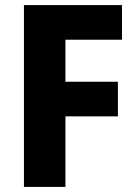

<svg xmlns="http://www.w3.org/2000/svg" viewBox="-20 -734 534 754"><path d="M237 0H74V-714H459V-578H237V-413H443V-277H237Z"/></svg>

Font: Noto Sans Khmer UI SemiCondensed ExtraBold
Style: Regular
Weight: 800
Width: 4
Designer: Danh Hong and the Monotype Design Team
Foundry: Monotype Imaging Inc.
Version: Version 2.002; ttfautohint (v1.8.4.7-5d5b)